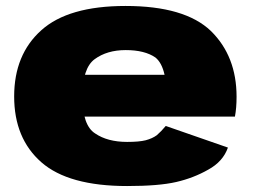

<svg xmlns="http://www.w3.org/2000/svg" viewBox="-20 -618 852 644"><path d="M406.5 6V-142Q340.5 -142 299 -170.5Q256.5 -197.5 256.5 -293.5Q256.5 -389.5 297.5 -419.5Q339 -450 401.5 -450Q465.5 -450 501.5 -425Q523 -407.5 532 -367H236V-227H768Q773.5 -256 773.5 -293.5Q773.5 -429.5 687.5 -514Q600 -598 401 -598Q209 -598 118.5 -516.5Q27.5 -435 27.5 -294.5Q27.5 -153.5 119 -73.5Q210 6 406.5 6ZM406.5 -142V6Q512.5 6 571 -7.5Q629.5 -21 678.5 -49Q728 -76 744.5 -123L536 -195.5Q520.5 -177 506 -164.5Q491 -153.5 468.5 -147.5Q446.5 -142 406.5 -142Z"/></svg>

Font: Anybody SemiExpanded Black
Style: Regular
Weight: 900
Width: 6
Version: Version 1.113;gftools[0.9.25]